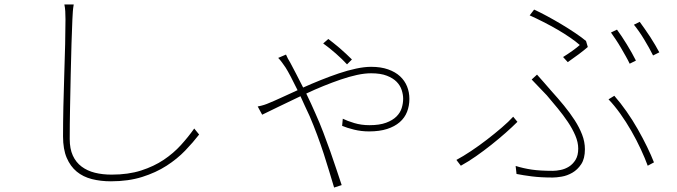

<svg xmlns="http://www.w3.org/2000/svg" viewBox="-20 -782 3040 862"><path d="M311 -762Q308 -745 307 -730Q306 -715 305 -695Q303 -651 301 -586Q299 -521 297.5 -447.5Q296 -374 294.5 -298.5Q293 -223 293 -158Q293 -114 307 -83.5Q321 -53 346.5 -34Q372 -15 406 -6.5Q440 2 481 2Q556 2 613.5 -16.5Q671 -35 715 -64.5Q759 -94 792.5 -131Q826 -168 852 -205L874 -178Q847 -143 811.5 -106Q776 -69 728 -38Q680 -7 618 12.5Q556 32 478 32Q432 32 392.5 22Q353 12 324.5 -11.5Q296 -35 279.5 -73.5Q263 -112 263 -170Q263 -230 264.5 -302.5Q266 -375 268.5 -447Q271 -519 272.5 -584Q274 -649 274 -695Q274 -715 273 -731.5Q272 -748 269 -762Z M1538 -493Q1517 -516 1488 -541.5Q1459 -567 1431 -587L1454 -607Q1463 -600 1476.5 -589.5Q1490 -579 1504.5 -566.5Q1519 -554 1533.5 -540.5Q1548 -527 1560 -515ZM1264 -537Q1268 -527 1272.5 -519Q1277 -511 1283 -501Q1294 -481 1309 -451.5Q1324 -422 1341 -389Q1379 -406 1420 -422.5Q1461 -439 1501 -452.5Q1541 -466 1578.5 -474Q1616 -482 1646 -482Q1690 -482 1722.5 -470.5Q1755 -459 1776 -439.5Q1797 -420 1807.5 -394Q1818 -368 1818 -338Q1818 -307 1807.5 -280Q1797 -253 1774.5 -233.5Q1752 -214 1718 -203Q1684 -192 1637 -192Q1602 -192 1569.5 -200Q1537 -208 1516 -217L1519 -249Q1539 -239 1570.5 -229.5Q1602 -220 1639 -220Q1684 -220 1713.5 -231Q1743 -242 1760 -259Q1777 -276 1783.5 -297Q1790 -318 1790 -339Q1790 -357 1783.5 -377.5Q1777 -398 1761 -414.5Q1745 -431 1717 -442Q1689 -453 1646 -453Q1617 -453 1582.5 -445.5Q1548 -438 1510 -425Q1472 -412 1432.5 -396Q1393 -380 1355 -362Q1366 -339 1376.5 -316.5Q1387 -294 1396 -273Q1415 -231 1431.5 -187.5Q1448 -144 1463 -102Q1478 -60 1490.5 -21.5Q1503 17 1514 49L1480 60Q1470 27 1458.5 -11.5Q1447 -50 1433.5 -91.5Q1420 -133 1404 -176Q1388 -219 1370 -261Q1359 -284 1349 -306Q1339 -328 1329 -350Q1276 -325 1231 -303Q1186 -281 1157 -267L1137 -304Q1153 -307 1165.5 -311Q1178 -315 1189 -320Q1209 -328 1241.5 -343Q1274 -358 1316 -377Q1299 -412 1285 -438.5Q1271 -465 1262 -479Q1256 -488 1246.5 -501Q1237 -514 1229 -522Z M2303 -235Q2280 -212 2250 -185.5Q2220 -159 2186 -132Q2152 -105 2117 -80.5Q2082 -56 2049 -38L2029 -64Q2059 -80 2095 -104Q2131 -128 2166 -155Q2201 -182 2232.5 -209Q2264 -236 2284 -258ZM2888 -38Q2876 -71 2857 -112Q2838 -153 2814.5 -194Q2791 -235 2764.5 -272Q2738 -309 2712 -336L2738 -352Q2766 -320 2793 -281.5Q2820 -243 2843 -202.5Q2866 -162 2885 -123Q2904 -84 2916 -53ZM2295 -37Q2330 -26 2367.5 -20.5Q2405 -15 2462 -15Q2477 -15 2497 -19Q2517 -23 2534.5 -34Q2552 -45 2564 -64.5Q2576 -84 2576 -115Q2576 -143 2563 -173.5Q2550 -204 2529.5 -234.5Q2509 -265 2484 -295.5Q2459 -326 2435 -354L2367 -425L2391 -447Q2405 -432 2422 -412Q2439 -392 2455 -374Q2485 -341 2512 -308Q2539 -275 2560 -242.5Q2581 -210 2593.5 -177.5Q2606 -145 2606 -112Q2606 -70 2589.5 -45Q2573 -20 2549.5 -6.5Q2526 7 2501.5 11Q2477 15 2462 15Q2408 15 2368.5 10Q2329 5 2299 -1ZM2508 -526Q2529 -539 2550 -554Q2571 -569 2583 -580Q2566 -595 2540 -613Q2514 -631 2483 -649Q2452 -667 2419.5 -683.5Q2387 -700 2358 -713L2378 -739Q2404 -727 2436.5 -709.5Q2469 -692 2501.5 -672.5Q2534 -653 2563 -633.5Q2592 -614 2611 -598L2619 -571Q2603 -557 2579 -539Q2555 -521 2529 -503ZM2852 -684Q2862 -670 2874.5 -652.5Q2887 -635 2899 -616.5Q2911 -598 2921.5 -580Q2932 -562 2940 -547L2912 -533Q2895 -567 2872 -605Q2849 -643 2826 -671ZM2750 -649Q2770 -622 2794 -583Q2818 -544 2835 -510L2807 -496Q2800 -511 2789.5 -529.5Q2779 -548 2768 -567Q2757 -586 2745 -604Q2733 -622 2723 -636Z"/></svg>

Font: SpoqaHanSansJP-Thin
Style: Regular
Weight: 250
Designer: [Source Han Sans]
Ryoko NISHIZUKA  (kana & ideographs); Paul D. Hunt (Latin, Greek & Cyrillic); Wenlong ZHANG  (bopomofo
Foundry: Spoqa (http://bi.spoqa.com)
Version: Version 1.002.20150607